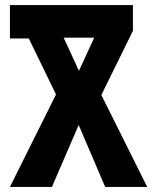

<svg xmlns="http://www.w3.org/2000/svg" viewBox="-20 -734 600 754"><path d="M19 0H184L289 -243L393 0H558L378 -361L502 -613V-714H19V-583H93L200 -363ZM290 -456 230 -586H350Z"/></svg>

Font: Noto Sans Georgian ExtraCondensed ExtraBold
Style: Regular
Weight: 800
Width: 2
Designer: Monotype Design Team, Akaki Razmadze
Foundry: Google LLC
Version: Version 2.005